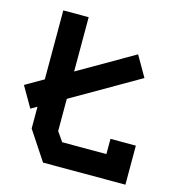

<svg xmlns="http://www.w3.org/2000/svg" viewBox="-104 -786 809 877"><g transform="rotate(15 300.0 -348.0)"><path d="M88 -695.5V-137L178.5 0H568V-184.5H448V-112.5H239L208 -157V-695.5ZM526 -493 470 -590 2.5 -320 58.5 -223Z"/></g></svg>

Font: Kode Mono
Style: Regular
Weight: 400
Monospace: yes
Designer: Isa Ozler
Foundry: Kadena LLC
Version: Version 1.000;gftools[0.9.28]